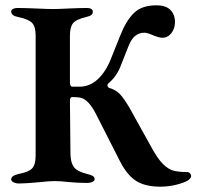

<svg xmlns="http://www.w3.org/2000/svg" viewBox="-20 -684 739 722"><path d="M432 -76 341 -255Q314 -308 285 -316Q273 -319 251 -319Q243 -319 243 -303L245 -103Q246 -71 258.5 -55Q271 -39 307 -30Q321 -27 328.5 -22.5Q336 -18 336 -10Q336 -4 327.5 0Q319 4 307 4Q272 4 232 0Q208 -3 184 -3Q165 -3 129 1Q77 6 51 6Q40 6 31 1.5Q22 -3 22 -9Q22 -24 51 -30Q88 -37 101 -51Q114 -65 114 -99V-551Q114 -584 100.5 -598Q87 -612 48 -620Q22 -625 22 -641Q22 -647 29 -650.5Q36 -654 45 -654Q72 -654 118 -652Q160 -650 180 -650Q197 -650 237 -652Q281 -654 307 -654Q317 -654 323 -650.5Q329 -647 329 -640Q329 -632 323 -627.5Q317 -623 304 -620Q266 -611 254.5 -596.5Q243 -582 243 -550V-375Q243 -358 252 -358H279Q317 -358 347 -385.5Q377 -413 396 -460L432 -550Q454 -606 483.5 -635Q513 -664 568 -664Q604 -664 621 -646.5Q638 -629 638 -601Q638 -577 624.5 -559.5Q611 -542 591 -542Q578 -542 554 -552Q534 -561 523 -561Q504 -561 489 -549.5Q474 -538 463 -510L433 -434Q418 -396 388 -371Q384 -367 384 -363Q384 -359 389 -354Q414 -347 430 -331Q446 -315 469 -275L550 -129Q573 -87 592.5 -67.5Q612 -48 631.5 -42.5Q651 -37 684 -37Q690 -37 694.5 -32Q699 -27 699 -22Q699 -17 694.5 -12.5Q690 -8 689 -7Q676 2 645.5 10Q615 18 583 18Q527 18 493 -3Q459 -24 432 -76Z"/></svg>

Font: EB Garamond SemiBold
Style: Regular
Weight: 600
Designer: Georg Duffner and Octavio Pardo
Foundry: Georg Duffner
Version: Version 1.000